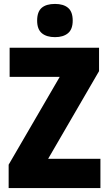

<svg xmlns="http://www.w3.org/2000/svg" viewBox="-20 -957 553 977"><path d="M491 0H24V-119L284 -566H29V-714H484V-595L225 -149H491ZM260 -937Q303 -937 326.5 -917Q350 -897 350 -852Q350 -808 326 -788Q302 -768 260 -768Q217 -768 193 -788Q169 -808 169 -852Q169 -897 192 -917Q215 -937 260 -937Z"/></svg>

Font: Noto Sans Lao Looped Condensed Black
Style: Regular
Weight: 900
Width: 3
Designer: Mark Frömberg, Ben Mitchell
Foundry: The Fontpad Ltd
Version: Version 1.002; ttfautohint (v1.8.4.7-5d5b)